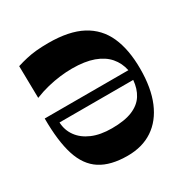

<svg xmlns="http://www.w3.org/2000/svg" viewBox="-164 -852 983 1007"><g transform="rotate(-30 328.0 -348.5)"><path d="M326.4 12Q224 12 162.3 -27.7Q100.6 -67.3 73.3 -152.6Q46 -237.9 46 -375H552.6Q542.9 -422.5 512.6 -457.5Q482.3 -492.5 429.8 -511.5Q377.3 -530.4 300.7 -530.4Q264.4 -530.4 226.9 -525.7Q189.4 -521.1 150.5 -511.6Q111.7 -502.1 70.6 -485.7L67.3 -679.7Q96.9 -689 125.7 -695.6Q154.5 -702.3 187.2 -705.5Q219.8 -708.6 260.2 -708.6Q385 -708.6 461.8 -667.8Q538.7 -627 574.6 -547.2Q610.4 -467.3 610.4 -350.6Q610.4 -234.3 576.4 -153.5Q542.4 -72.7 479 -30.4Q415.7 12 326.4 12ZM326.4 -153.9Q403.4 -153.9 450.8 -173.6Q498.3 -193.4 521.6 -230.3Q544.9 -267.1 549.2 -318.2H102.8Q104.8 -270.5 131.8 -233.3Q158.7 -196.1 207.9 -175Q257 -153.9 326.4 -153.9Z"/></g></svg>

Font: Ojuju ExtraLight
Style: Regular
Weight: 200
Designer: Chisaokwu Joboson, Mirko Velimirovic
Foundry: Udi Foundry
Version: Version 1.000